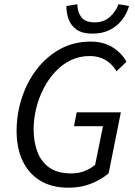

<svg xmlns="http://www.w3.org/2000/svg" viewBox="-20 -862 628 894"><path d="M299.8 12Q220.7 12 166.7 -21.1Q112.8 -54.3 85 -113.6Q57.3 -172.8 57.3 -252.6Q57.3 -330.8 81.3 -405Q105.3 -479.3 150.5 -538.6Q195.7 -597.9 259.3 -633.1Q322.8 -668.3 401.9 -668.3Q461.3 -668.3 503.9 -642Q546.6 -615.6 568.9 -574.3L522.6 -530.1Q502.9 -563.6 471.6 -582.3Q440.3 -601.1 397.7 -601.1Q349.4 -601.1 308.9 -581.3Q268.4 -561.6 236.6 -527.1Q204.7 -492.6 182.4 -448.7Q160 -404.9 148.3 -356.3Q136.6 -307.8 136.6 -260.1Q136.6 -201.7 154 -155.3Q171.4 -108.8 209.9 -81.6Q248.3 -54.5 311.3 -54.5Q346.8 -54.5 375.3 -66.2Q403.7 -78 423 -94.5L459.6 -274.5H324.4L337 -338.8H542.7L485.8 -54.7Q450.7 -25.5 403.6 -6.7Q356.5 12 299.8 12ZM410.9 -705.4Q363.3 -705.4 336.6 -724.2Q310 -743 299.5 -772.3Q289 -801.6 289 -834L340 -842.4Q341.1 -804.5 359.4 -781.2Q377.7 -757.9 421.4 -757.9Q462.7 -757.9 490.5 -782.3Q518.2 -806.7 532.1 -842.4L580.9 -834Q571.1 -799.3 548.9 -770.2Q526.7 -741.1 492.1 -723.2Q457.5 -705.4 410.9 -705.4Z"/></svg>

Font: Source Sans 3
Style: Italic
Weight: 200
Italic angle: -11°
Designer: Paul D. Hunt
Foundry: Adobe
Version: Version 3.046;hotconv 1.0.118;makeotfexe 2.5.65603